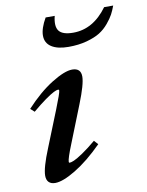

<svg xmlns="http://www.w3.org/2000/svg" viewBox="-80 -737 617 805"><g transform="rotate(-10 229.0 -334.0)"><path d="M244.1 -541Q197.8 -541 171.9 -557.6Q146 -574.2 146 -606Q146 -636.7 170.4 -679.2H209Q198.2 -635.3 213.6 -615.7Q229 -596.2 273.9 -596.2Q358.9 -596.2 419.4 -679.2H458Q450.7 -659.2 442.4 -643.6Q434.1 -627.9 417 -607.4Q399.9 -586.9 378.4 -573.5Q356.9 -560.1 322 -550.5Q287.1 -541 244.1 -541ZM89.8 11.2Q72.3 11.2 62.7 1.7Q53.2 -7.8 53.2 -25.9Q53.2 -59.6 85.4 -138.2L147 -292Q173.3 -357.9 173.3 -367.7Q173.3 -372.1 168.9 -372.1Q163.1 -372.1 150.1 -365.7Q137.2 -359.4 112.1 -341.6Q86.9 -323.7 56.6 -297.9L40 -313Q97.2 -375 153.3 -409.9Q209.5 -444.8 241.7 -444.8Q278.8 -444.8 278.8 -408.7Q278.8 -376.5 247.1 -296.9L184.1 -138.2Q160.6 -80.1 160.6 -65.9Q160.6 -62 164.1 -62Q170.4 -62 183.1 -67.4Q195.8 -72.8 221.9 -90.3Q248 -107.9 279.8 -134.8L295.4 -117.7Q233.9 -56.2 178.2 -22.5Q122.6 11.2 89.8 11.2Z"/></g></svg>

Font: Elstob SemiBold
Style: Italic
Weight: 600
Italic angle: -20°
Designer: Peter S. Baker
Version: Version 1.015